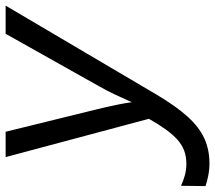

<svg xmlns="http://www.w3.org/2000/svg" viewBox="-61 -693 764 682"><g transform="rotate(-90 321.0 -352.0)"><path d="M81 10Q59 10 37 5.5Q15 1 1 -4L2 -91Q19 -83 39 -77.5Q59 -72 80 -72Q105 -72 126 -79.5Q147 -87 165.5 -103.5Q184 -120 202 -145Q220 -170 240 -205L104 -714H194L271 -401Q277 -378 282 -355.5Q287 -333 291.5 -310.5Q296 -288 299 -266Q312 -295 325.5 -324Q339 -353 355 -381L542 -714H642L326 -178Q285 -109 248 -68Q211 -27 171 -8.5Q131 10 81 10Z"/></g></svg>

Font: Noto Sans Display
Style: Italic
Weight: 400
Italic angle: -12°
Designer: Monotype Design Team
Foundry: Monotype Imaging Inc.
Version: Version 2.003